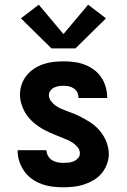

<svg xmlns="http://www.w3.org/2000/svg" viewBox="-20 -789 540 817"><path d="M249 8Q226 8 202.5 5Q179 2 157 -6Q135 -14 116 -27.5Q97 -41 83.5 -60Q70 -79 62.5 -101.5Q55 -124 55 -147Q55 -148 55.5 -148.5Q56 -149 56 -150H178Q178 -150 178 -149.5Q178 -149 178 -149Q178 -137 184.5 -125.5Q191 -114 201.5 -107.5Q212 -101 224 -98.5Q236 -96 249 -96Q260 -96 271.5 -97Q283 -98 293.5 -102.5Q304 -107 312 -116Q320 -125 320 -136Q320 -150 311.5 -161Q303 -172 291.5 -180Q280 -188 267.5 -193.5Q255 -199 242.5 -204Q230 -209 217.5 -214Q205 -219 192.5 -224.5Q180 -230 168 -236.5Q156 -243 145 -250.5Q134 -258 123.5 -267Q113 -276 104 -286.5Q95 -297 88 -308.5Q81 -320 76 -332.5Q71 -345 68 -358.5Q65 -372 65 -386Q65 -408 72 -429Q79 -450 93 -467.5Q107 -485 125.5 -497Q144 -509 164.5 -516Q185 -523 207 -525.5Q229 -528 251 -528Q274 -528 296.5 -525Q319 -522 340 -514Q361 -506 379.5 -492.5Q398 -479 410.5 -460.5Q423 -442 429.5 -420Q436 -398 436 -375Q436 -375 436 -374Q436 -373 436 -372H314Q314 -373 314 -373Q314 -373 314 -373Q314 -385 309 -395.5Q304 -406 294.5 -412.5Q285 -419 274 -421.5Q263 -424 251 -424Q241 -424 230.5 -422.5Q220 -421 210.5 -416.5Q201 -412 194.5 -403.5Q188 -395 188 -385Q188 -371 196.5 -359.5Q205 -348 216 -340Q227 -332 239.5 -326.5Q252 -321 264.5 -316.5Q277 -312 290 -307Q303 -302 315 -296Q327 -290 339 -283.5Q351 -277 362.5 -269.5Q374 -262 384.5 -253Q395 -244 403.5 -234Q412 -224 419.5 -212Q427 -200 432 -187.5Q437 -175 440 -161.5Q443 -148 443 -135Q443 -112 435 -90.5Q427 -69 412.5 -51.5Q398 -34 378.5 -22.5Q359 -11 337.5 -4Q316 3 293.5 5.5Q271 8 249 8ZM199 -583 69 -711 145 -769 250 -644 355 -769 431 -711 301 -583Z"/></svg>

Font: Iosevka SS04 Extrabold
Style: Regular
Weight: 800
Monospace: yes
Designer: Belleve Invis
Foundry: Belleve Invis
Version: Version 19.0.0; ttfautohint (v1.8.4)